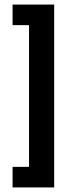

<svg xmlns="http://www.w3.org/2000/svg" viewBox="-20 -770 316 840"><path d="M35 -40H107V-660H35V-750H217V50H35Z"/></svg>

Font: Booming Bebas 2
Style: Regular
Weight: 400
Designer: Ryoichi Tsunekawa
Foundry: Ryoichi Tsunekawa
Version: Version 2.000